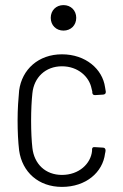

<svg xmlns="http://www.w3.org/2000/svg" viewBox="-20 -725 482 753"><path d="M229 -605C258 -605 279 -626 279 -655C279 -684 258 -705 229 -705C200 -705 179 -684 179 -655C179 -626 200 -605 229 -605ZM223 8C317 8 383 -49 392 -123C393 -127 394 -131 394 -135C394 -142 390 -146 384 -146L352 -148C345 -149 341 -146 341 -139V-133C336 -83 290 -39 223 -39C158 -39 114 -82 107 -145C104 -172 102 -208 102 -252C102 -294 104 -331 107 -359C113 -421 158 -465 223 -465C286 -465 330 -424 339 -378C340 -374 341 -371 342 -366V-361C343 -354 347 -352 353 -352L385 -354C392 -355 395 -358 395 -365L392 -383C382 -454 316 -512 223 -512C131 -512 66 -453 55 -370C52 -336 49 -299 49 -253C49 -209 51 -169 55 -135C67 -50 131 8 223 8Z"/></svg>

Font: Barlow Semi Condensed Light
Style: Regular
Weight: 300
Width: 4
Designer: Jeremy Tribby
Foundry: Tribby Type
Version: Version 1.422;hotconv 1.0.109;makeotfexe 2.5.65596